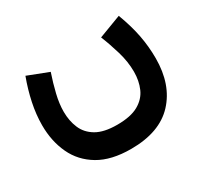

<svg xmlns="http://www.w3.org/2000/svg" viewBox="-122 -512 939 891"><g transform="rotate(-30 348.0 -66.0)"><path d="M346.2 86.4Q418.9 86.4 460.2 63Q501.5 39.6 518.8 0Q536.1 -39.6 536.1 -88.4Q536.1 -142.1 519.5 -198.2Q502.9 -254.4 483.4 -302.2L604.5 -348.1Q631.3 -276.9 643.1 -215.6Q654.8 -154.3 654.8 -92.3Q654.8 48.8 576.9 132.3Q499 215.8 346.2 215.8Q240.7 215.8 173.6 176Q106.4 136.2 74.5 67.9Q42.5 -0.5 42.5 -85.4Q42.5 -142.6 55.2 -203.1Q67.9 -263.7 90.3 -323.7L201.2 -280.8Q184.1 -230.5 172.4 -181.6Q160.6 -132.8 160.6 -89.8Q160.6 -41.5 177.5 -1.5Q194.3 38.6 234.9 62.5Q275.4 86.4 346.2 86.4Z"/></g></svg>

Font: Vazirmatn RD
Style: Bold
Weight: 700
Designer: Saber Rastikerdar
Foundry: Saber Rastikerdar
Version: Version 32.102